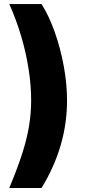

<svg xmlns="http://www.w3.org/2000/svg" viewBox="-20 -792 422 948"><path d="M25.9 136.2Q64.9 42.5 88.9 -31.5Q112.8 -105.5 123.3 -169.2Q133.8 -232.9 133.8 -296.4Q133.8 -370.6 121.1 -451.9Q108.4 -533.2 84 -615Q59.6 -696.8 25.9 -772H185.1Q222.2 -713.4 250.5 -633.3Q278.8 -553.2 294.9 -465.3Q311 -377.4 311 -296.4Q311 -69.3 185.1 136.2Z"/></svg>

Font: Inter Extra Bold
Style: Regular
Weight: 800
Designer: Rasmus Andersson
Foundry: rsms
Version: Version 4.000;git-3c8e0fc